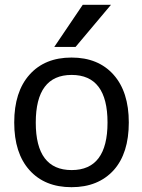

<svg xmlns="http://www.w3.org/2000/svg" viewBox="-20 -778 597 810"><path d="M130.9 -260.7Q130.9 -60.5 282.2 -60.5Q433.6 -60.5 433.6 -261.2Q433.6 -461.9 282.2 -461.9Q130.9 -461.9 130.9 -260.7ZM460 -60.5Q394.5 11.7 281.7 11.7Q168.9 11.7 104.5 -60.1Q40 -131.8 40 -261.2Q40 -390.6 104.5 -462.9Q168.9 -535.2 281.7 -535.2Q394.5 -535.2 459 -462.9Q523.4 -390.6 523.4 -261.2Q523.4 -131.8 460 -60.5ZM329.1 -757.8H448.2L298.8 -580.1H209Z"/></svg>

Font: Nasu
Style: Regular
Weight: 400
Designer: Ryoko NISHIZUKA (kana &amp; ideographs); Paul D. Hunt (Latin, Greek &amp; Cyrillic); Wenlong ZHANG (bopomofo); Sandoll C
Version: Version 2014.1215